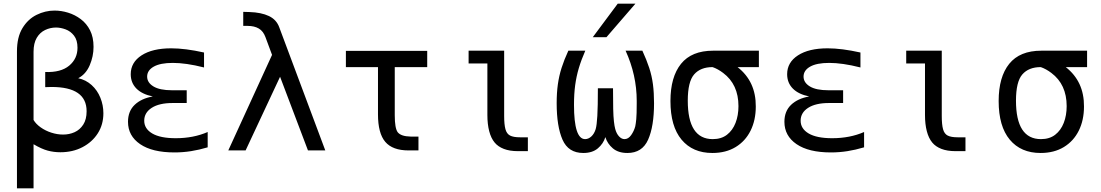

<svg xmlns="http://www.w3.org/2000/svg" viewBox="-20 -825 6040 1053"><path d="M73 -543Q73 -621 103 -670.5Q133 -720 180.5 -743.5Q228 -767 279 -767Q316 -767 353.5 -755.5Q391 -744 423 -720Q455 -696 474 -658.5Q493 -621 493 -568Q493 -516 472 -467Q451 -418 409 -396Q451 -387 482.5 -358.5Q514 -330 530.5 -289Q547 -248 547 -204Q547 -142 516.5 -94Q486 -46 432.5 -18Q379 10 311 10Q275 10 241.5 1Q208 -8 164 -34V208H73ZM164 -167Q177 -145 203 -126.5Q229 -108 261.5 -97.5Q294 -87 326 -87Q360 -87 389 -100Q418 -113 436.5 -141.5Q455 -170 455 -215Q455 -348 263 -348Q253 -348 244.5 -347.5Q236 -347 228 -347V-430Q314 -427 359.5 -465Q405 -503 405 -563Q405 -605 386 -629.5Q367 -654 339.5 -664Q312 -674 287 -674Q256 -674 227.5 -660.5Q199 -647 181.5 -617.5Q164 -588 164 -541Z M937 11Q815 11 748.5 -34.5Q682 -80 682 -157Q682 -215 718.5 -250Q755 -285 818 -296Q759 -308 728 -339.5Q697 -371 697 -418Q697 -483 756.5 -521.5Q816 -560 919 -560Q996 -560 1099 -537V-455Q1048 -468 1005.5 -474Q963 -480 928 -480Q859 -480 823 -459.5Q787 -439 787 -405Q787 -372 821.5 -351Q856 -330 923 -330H1004V-260H926Q853 -260 812 -233.5Q771 -207 771 -163Q771 -119 815 -93Q859 -67 944 -67Q1041 -67 1119 -101V-17Q1072 -3 1027.5 4Q983 11 937 11Z M1472 -524 1436 -621Q1424 -654 1399.5 -668.5Q1375 -683 1338 -683H1314V-760L1348 -759Q1413 -757 1455 -737Q1497 -717 1512 -674L1764 0H1669L1516 -404L1327 0H1232Z M2221 0Q2133 0 2093 -47Q2053 -94 2053 -198V-457H1877V-546H2323V-457H2145V-193Q2145 -122 2161 -100Q2179 -77 2232 -76H2275V0Z M2821 4Q2775 4 2743 -8.5Q2711 -21 2693 -43Q2673 -67 2663 -105.5Q2653 -144 2653 -194V-477H2550V-547H2745V-189Q2745 -142 2752 -116.5Q2759 -91 2777.5 -81.5Q2796 -72 2832 -72H2875V4Z M3368 -805H3465L3306 -621H3231ZM3179 14Q3097 14 3065 -59Q3033 -132 3033 -259Q3033 -316 3039.5 -362.5Q3046 -409 3060 -453Q3074 -497 3097 -547H3190Q3168 -497 3154.5 -451.5Q3141 -406 3134.5 -358Q3128 -310 3128 -250Q3128 -62 3189 -62Q3207 -62 3223 -76.5Q3239 -91 3247 -117Q3253 -138 3256 -189.5Q3259 -241 3259 -341H3342Q3342 -272 3343 -228.5Q3344 -185 3347 -159Q3350 -133 3354 -118Q3361 -92 3375 -77Q3389 -62 3405 -62Q3426 -62 3441.5 -84Q3457 -106 3464 -132Q3467 -146 3469.5 -171.5Q3472 -197 3472 -257V-272Q3472 -413 3411 -547H3503Q3526 -497 3540.5 -453Q3555 -409 3561 -362.5Q3567 -316 3567 -259Q3567 -132 3534.5 -59Q3502 14 3421 14Q3371 14 3341 -11.5Q3311 -37 3300 -73Q3289 -37 3259 -11.5Q3229 14 3179 14Z M3887 14Q3779 14 3718 -59Q3657 -132 3657 -271Q3657 -403 3715 -475Q3773 -547 3891 -547H4142V-457H4025Q4126 -378 4125 -241Q4125 -166 4096.5 -108.5Q4068 -51 4014.5 -18.5Q3961 14 3887 14ZM3889 -62Q3936 -62 3967 -86Q3998 -110 4014 -151Q4030 -192 4030 -243Q4030 -362 3946 -425Q3917 -447 3888 -457Q3822 -457 3787 -417Q3752 -377 3752 -273Q3752 -62 3889 -62Z M4537 11Q4415 11 4348.5 -34.5Q4282 -80 4282 -157Q4282 -215 4318.5 -250Q4355 -285 4418 -296Q4359 -308 4328 -339.5Q4297 -371 4297 -418Q4297 -483 4356.5 -521.5Q4416 -560 4519 -560Q4596 -560 4699 -537V-455Q4648 -468 4605.5 -474Q4563 -480 4528 -480Q4459 -480 4423 -459.5Q4387 -439 4387 -405Q4387 -372 4421.5 -351Q4456 -330 4523 -330H4604V-260H4526Q4453 -260 4412 -233.5Q4371 -207 4371 -163Q4371 -119 4415 -93Q4459 -67 4544 -67Q4641 -67 4719 -101V-17Q4672 -3 4627.5 4Q4583 11 4537 11Z M5221 4Q5175 4 5143 -8.5Q5111 -21 5093 -43Q5073 -67 5063 -105.5Q5053 -144 5053 -194V-477H4950V-547H5145V-189Q5145 -142 5152 -116.5Q5159 -91 5177.5 -81.5Q5196 -72 5232 -72H5275V4Z M5687 14Q5579 14 5518 -59Q5457 -132 5457 -271Q5457 -403 5515 -475Q5573 -547 5691 -547H5942V-457H5825Q5926 -378 5925 -241Q5925 -166 5896.5 -108.5Q5868 -51 5814.5 -18.5Q5761 14 5687 14ZM5689 -62Q5736 -62 5767 -86Q5798 -110 5814 -151Q5830 -192 5830 -243Q5830 -362 5746 -425Q5717 -447 5688 -457Q5622 -457 5587 -417Q5552 -377 5552 -273Q5552 -62 5689 -62Z"/></svg>

Font: PlemolJP35 Console
Style: Regular
Weight: 400
Version: v2.0.3; ttfautohint (v1.8.4.7-5d5b-dirty) -l 6 -r 45 -G 200 